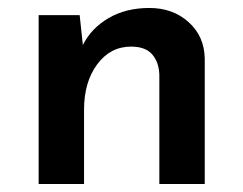

<svg xmlns="http://www.w3.org/2000/svg" viewBox="-20 -462 611 482"><path d="M180 -424 188 -349Q209 -391 252.5 -416.5Q296 -442 355 -442Q414 -442 453.5 -406.5Q493 -371 494 -315V0H380V-274Q379 -306 362 -325.5Q345 -345 309 -345Q257 -345 224 -300.5Q191 -256 191 -187V0H77V-424Z"/></svg>

Font: Reem Kufi Medium
Style: Regular
Weight: 500
Designer: Khaled Hosny
Version: Version 1.001